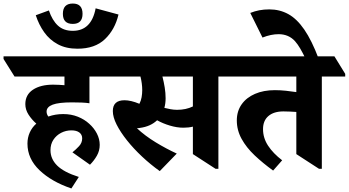

<svg xmlns="http://www.w3.org/2000/svg" viewBox="-88 -944 1969 1084"><path d="M315 120Q203 82 135 17Q67 -48 67 -133Q67 -167 80 -196Q93 -225 117 -246Q91 -269 73 -297Q55 -325 55 -356Q55 -409 98 -437.5Q141 -466 212 -466Q230 -466 245.5 -465Q261 -464 276 -463V-512H-6L-68 -611V-626H511L572 -527V-512H417V-361Q398 -364 372.5 -365Q347 -366 318 -366Q243 -366 209 -353Q175 -340 175 -314Q175 -299 185 -286Q224 -300 269 -300Q314 -300 351.5 -285Q389 -270 416 -245Q443 -221 459 -190Q475 -159 475 -126Q475 -93 459 -65Q443 -37 420 -14L321 -84Q341 -100 358.5 -119Q376 -138 376 -163Q376 -184 360 -196Q344 -208 315 -208Q284 -208 257 -194Q230 -180 213.5 -155Q197 -130 197 -96Q197 -47 234.5 -9.5Q272 28 357 55Z M323 -809Q267 -809 267 -866Q267 -924 323 -924Q378 -924 378 -866Q378 -809 323 -809ZM349 -669Q285 -669 238.5 -694Q192 -719 161.5 -762Q131 -805 114 -858L188 -885Q207 -829 239 -799.5Q271 -770 323 -770Q428 -770 452 -897L581 -862Q561 -777 504.5 -723Q448 -669 349 -669Z M814 22Q762 -15 714 -60Q666 -105 629 -151.5Q592 -198 570.5 -240.5Q549 -283 549 -317Q549 -378 615 -378Q633 -378 654 -373Q675 -368 699 -358Q708 -375 711.5 -395Q715 -415 715 -435Q715 -472 705 -512H498L436 -611V-626H1216L1277 -527V-512H1145V9H1129L1001 -74V-229Q977 -223 947 -223Q911 -223 871 -235Q831 -247 799 -265Q762 -230 703 -222Q693 -220 685 -220Q731 -177 791 -140.5Q851 -104 910 -77ZM847 -389Q847 -360 840 -335Q856 -331 874.5 -327.5Q893 -324 912 -324Q962 -324 1001 -343V-512H829Q837 -481 842 -450Q847 -419 847 -389Z M1454 19Q1396 -23 1349.5 -67Q1303 -111 1276 -160Q1249 -209 1249 -264Q1249 -316 1276 -354.5Q1303 -393 1351.5 -414Q1400 -435 1464 -435Q1495 -435 1527 -431.5Q1559 -428 1585 -424V-512H1204L1142 -611V-626H1800L1861 -527V-512H1729V9H1713L1585 -74V-312Q1569 -313 1550 -314Q1531 -315 1512 -315Q1458 -315 1427.5 -289Q1397 -263 1397 -215Q1397 -165 1425.5 -121.5Q1454 -78 1505 -39Z M1637 -613Q1621 -646 1607 -670Q1593 -694 1578 -711Q1542 -751 1485 -751Q1442 -751 1394 -732L1325 -871Q1350 -881 1376 -886Q1402 -891 1433 -891Q1491 -891 1539.5 -864.5Q1588 -838 1630 -777Q1672 -716 1711 -613Z"/></svg>

Font: Noto Serif Devanagari ExtraBold
Style: Regular
Weight: 800
Designer: Universal Thirst, Indian Type Foundry and the Monotype Design Team
Foundry: Monotype Imaging Inc.
Version: Version 2.004; ttfautohint (v1.8.4.7-5d5b)